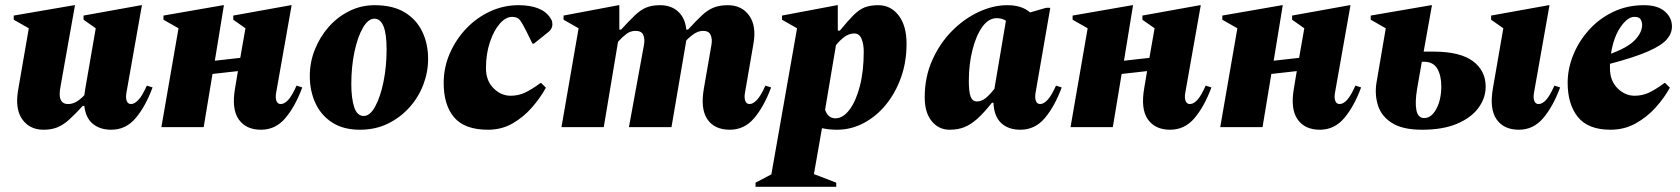

<svg xmlns="http://www.w3.org/2000/svg" viewBox="-20 -490 6474 740"><path d="M148 10Q102 10 74 -20Q46 -50 46 -102Q46 -118 49 -138L91 -381L33 -414V-430L266 -470H269L214 -161Q210 -140 210 -127Q210 -110 217.5 -99.5Q225 -89 243 -89Q260 -89 275.5 -98.5Q291 -108 305 -123Q307 -136 309 -150L349 -381L302 -414V-430L524 -470H527L467 -131Q464 -113 468.5 -101Q473 -89 485 -89Q498 -89 513 -104.5Q528 -120 546 -160L568 -153Q541 -80 503 -35Q465 10 409 10Q365 10 337.5 -13Q310 -36 305 -82H299Q268 -48 245.5 -28Q223 -8 200.5 1Q178 10 148 10Z M602 0 668 -381 610 -414V-430L840 -470H843L808 -256L906 -267L926 -381L879 -414V-430L1101 -470H1104L1044 -131Q1041 -113 1045.5 -101Q1050 -89 1062 -89Q1076 -89 1090.5 -104.5Q1105 -120 1123 -160L1145 -153Q1118 -80 1080 -35Q1042 10 986 10Q928 10 900 -30Q872 -70 886 -150L897 -216L799 -205L765 0Z M1367 10Q1303 10 1260 -18Q1217 -46 1195.5 -93Q1174 -140 1174 -197Q1174 -250 1193.5 -299Q1213 -348 1247 -386.5Q1281 -425 1326.5 -447.5Q1372 -470 1424 -470Q1494 -470 1539.5 -442.5Q1585 -415 1607.5 -368Q1630 -321 1630 -263Q1630 -212 1611.5 -163.5Q1593 -115 1558 -76Q1523 -37 1475 -13.5Q1427 10 1367 10ZM1382 -43Q1406 -43 1426 -79.5Q1446 -116 1458 -174.5Q1470 -233 1470 -299Q1470 -360 1458 -389Q1446 -418 1423 -418Q1399 -418 1378.5 -382.5Q1358 -347 1346 -289.5Q1334 -232 1334 -166Q1334 -112 1345 -77.5Q1356 -43 1382 -43Z M1861 10Q1771 10 1730.5 -37.5Q1690 -85 1690 -170Q1690 -230 1713.5 -284Q1737 -338 1777 -380Q1817 -422 1869 -446Q1921 -470 1978 -470Q2069 -470 2101 -421Q2107 -412 2108 -406.5Q2109 -401 2109 -396Q2109 -379 2094 -367L2038 -322H2032L2010 -367Q1993 -401 1983.5 -413Q1974 -425 1954 -425Q1929 -425 1906 -398.5Q1883 -372 1868 -327Q1853 -282 1853 -227Q1853 -179 1882 -150Q1911 -121 1948 -121Q1978 -121 2003.5 -133Q2029 -145 2063 -170H2066L2084 -152Q2062 -112 2029.5 -75Q1997 -38 1955 -14Q1913 10 1861 10Z M2144 0 2210 -381 2152 -414V-430L2364 -470H2367V-376H2374Q2405 -410 2427 -431Q2449 -452 2471 -461Q2493 -470 2524 -470Q2567 -470 2594 -445Q2621 -420 2625 -376H2632Q2663 -410 2685.5 -431Q2708 -452 2731 -461Q2754 -470 2785 -470Q2839 -470 2867.5 -430Q2896 -390 2884 -322L2851 -131Q2848 -113 2852.5 -101Q2857 -89 2869 -89Q2882 -89 2897 -104.5Q2912 -120 2930 -160L2952 -153Q2925 -80 2887 -35Q2849 10 2793 10Q2734 10 2706.5 -30Q2679 -70 2693 -150L2722 -317Q2726 -339 2719 -355Q2712 -371 2690 -371Q2673 -371 2656.5 -360.5Q2640 -350 2625 -334Q2624 -328 2623 -322L2568 0H2404L2462 -317Q2466 -339 2459.5 -355Q2453 -371 2429 -371Q2410 -371 2394 -359Q2378 -347 2362 -329L2307 0Z M2892 230V214L2953 182L3052 -381L2994 -414V-430L3206 -470H3209V-372H3217Q3248 -410 3269.5 -431.5Q3291 -453 3312.5 -461.5Q3334 -470 3365 -470Q3413 -470 3443.5 -430.5Q3474 -391 3474 -321Q3474 -251 3452.5 -191Q3431 -131 3394 -86Q3357 -41 3308.5 -15.5Q3260 10 3206 10Q3174 10 3148 4L3117 181L3203 214V230ZM3272 -361Q3253 -361 3235 -348Q3217 -335 3202 -316L3160 -67Q3171 -34 3200 -34Q3229 -34 3254 -67Q3279 -100 3294 -158Q3309 -216 3309 -291Q3309 -320 3300.5 -340.5Q3292 -361 3272 -361Z M3640 10Q3598 10 3571 -23Q3544 -56 3544 -115Q3544 -193 3573 -258Q3602 -323 3649 -370.5Q3696 -418 3752 -444Q3808 -470 3862 -470Q3919 -470 3950 -442L4012 -460H4028L3971 -131Q3968 -113 3972.5 -101Q3977 -89 3989 -89Q4002 -89 4017 -104.5Q4032 -120 4050 -160L4072 -153Q4045 -80 4007 -35Q3969 10 3913 10Q3866 10 3838.5 -16Q3811 -42 3809 -94H3803Q3772 -55 3747 -32.5Q3722 -10 3697 0Q3672 10 3640 10ZM3714 -178Q3714 -136 3721 -117.5Q3728 -99 3745 -99Q3763 -99 3779 -112Q3795 -125 3813 -148V-150L3857 -410Q3842 -420 3822 -420Q3790 -420 3766 -386.5Q3742 -353 3728 -297.5Q3714 -242 3714 -178Z M4106 0 4172 -381 4114 -414V-430L4344 -470H4347L4312 -256L4410 -267L4430 -381L4383 -414V-430L4605 -470H4608L4548 -131Q4545 -113 4549.5 -101Q4554 -89 4566 -89Q4580 -89 4594.5 -104.5Q4609 -120 4627 -160L4649 -153Q4622 -80 4584 -35Q4546 10 4490 10Q4432 10 4404 -30Q4376 -70 4390 -150L4401 -216L4303 -205L4269 0Z M4683 0 4749 -381 4691 -414V-430L4921 -470H4924L4889 -256L4987 -267L5007 -381L4960 -414V-430L5182 -470H5185L5125 -131Q5122 -113 5126.5 -101Q5131 -89 5143 -89Q5157 -89 5171.5 -104.5Q5186 -120 5204 -160L5226 -153Q5199 -80 5161 -35Q5123 10 5067 10Q5009 10 4981 -30Q4953 -70 4967 -150L4978 -216L4880 -205L4846 0Z M5834 10Q5776 10 5748 -30Q5720 -70 5734 -150L5774 -381L5727 -414V-430L5949 -470H5952L5892 -131Q5889 -113 5893.5 -101Q5898 -89 5910 -89Q5924 -89 5938.5 -104.5Q5953 -120 5971 -160L5993 -153Q5966 -80 5928 -35Q5890 10 5834 10ZM5321 -381 5263 -414V-430L5496 -470H5499L5467 -291H5506Q5607 -291 5656.5 -254.5Q5706 -218 5706 -156Q5706 -112 5678 -74Q5650 -36 5595.5 -13Q5541 10 5461 10Q5386 10 5345 -16Q5304 -42 5291 -83.5Q5278 -125 5285 -170ZM5442 -149Q5433 -96 5439 -65.5Q5445 -35 5469 -35Q5497 -35 5516 -70.5Q5535 -106 5535 -157Q5535 -199 5519.5 -225.5Q5504 -252 5468 -252H5460Z M6187 10Q6101 10 6061.5 -39Q6022 -88 6022 -171Q6022 -225 6043.5 -278Q6065 -331 6104 -374.5Q6143 -418 6197 -444Q6251 -470 6316 -470Q6369 -470 6396.5 -446Q6424 -422 6424 -388Q6424 -361 6404 -338Q6384 -315 6332 -292Q6280 -269 6185 -244Q6185 -236 6185 -227Q6185 -179 6214 -150Q6243 -121 6280 -121Q6310 -121 6335.5 -133Q6361 -145 6395 -170H6398L6416 -152Q6394 -112 6360.5 -75Q6327 -38 6283.5 -14Q6240 10 6187 10ZM6279 -425Q6253 -425 6226 -386Q6199 -347 6189 -283Q6256 -308 6282.5 -337Q6309 -366 6309 -394Q6309 -405 6303.5 -415Q6298 -425 6279 -425Z"/></svg>

Font: Spectral ExtraBold
Style: Italic
Weight: 800
Italic angle: -10°
Designer: Jean-Baptiste Levee
Foundry: Production Type
Version: Version 2.001